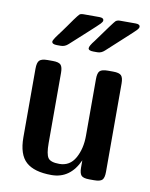

<svg xmlns="http://www.w3.org/2000/svg" viewBox="-80 -752 644 822"><g transform="rotate(10 241.5 -341.0)"><path d="M54.2 -128.9V-426.8Q54.2 -453.6 63.7 -462.9Q73.2 -472.2 99.1 -472.2H121.1Q147.9 -472.2 156.5 -462.6Q165 -453.1 165 -428.2V-122.1Q165 -75.2 176 -59.1Q187 -43 225.1 -43Q271 -43 293.9 -84Q316.9 -125 316.9 -181.2V-428.2Q316.9 -454.1 325.9 -463.1Q335 -472.2 360.8 -472.2H383.8Q410.6 -472.2 419.4 -462.6Q428.2 -453.1 428.2 -428.2V-43.9Q428.2 -18.1 419.2 -9Q410.2 0 383.8 0H363.8Q336.9 0 328.4 -9.5Q319.8 -19 319.8 -43.9V-75.2Q281.7 9.8 200.2 9.8Q125 9.8 89.6 -22Q54.2 -53.7 54.2 -128.9ZM105 -554.2Q105 -556.2 106 -558.1Q106.9 -560.1 109.4 -564.5Q111.8 -568.8 115 -573.5Q118.2 -578.1 124.5 -586.7Q130.9 -595.2 137.5 -604Q144 -612.8 155.5 -628.9Q167 -645 178.2 -661.1Q194.3 -683.1 199.2 -687.5Q204.1 -691.9 216.8 -691.9H285.2Q304.2 -691.9 304.2 -680.2Q304.2 -674.3 296.1 -665.8Q288.1 -657.2 246.1 -619.1Q206.1 -582 175.8 -555.2Q161.6 -542 144 -542H127Q105 -542 105 -554.2ZM263.2 -553.2Q263.2 -563 283.2 -587.9Q349.1 -679.7 356 -686Q362.8 -691.9 375 -691.9H442.9Q461.9 -691.9 461.9 -680.2Q461.9 -674.3 453.9 -665.8Q445.8 -657.2 403.8 -619.1Q363.8 -582 334 -555.2Q319.8 -542 303.2 -542H286.1Q263.2 -542 263.2 -553.2Z"/></g></svg>

Font: CMU Sans Serif Demi Condensed
Style: DemiCondensed
Weight: 600
Width: 3
Version: Version 0.7.0